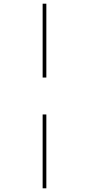

<svg xmlns="http://www.w3.org/2000/svg" viewBox="-20 -780 486 1040"><path d="M211 -360H231V-760H211ZM211 240H231V-160H211Z"/></svg>

Font: Noto Serif Display ExtraCondensed Medium
Style: Italic
Weight: 500
Width: 2
Italic angle: -12°
Designer: Monotype Design Team
Foundry: Monotype Imaging Inc.
Version: Version 2.009